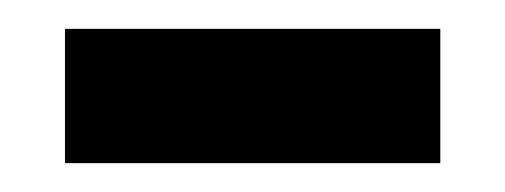

<svg xmlns="http://www.w3.org/2000/svg" viewBox="-20 -339 350 133"><path d="M25 -226V-319H285V-226Z"/></svg>

Font: Noto Serif Vithkuqi SemiBold
Style: Regular
Weight: 600
Version: Version 1.005